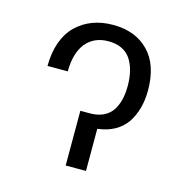

<svg xmlns="http://www.w3.org/2000/svg" viewBox="-88 -638 698 722"><g transform="rotate(15 261.5 -276.5)"><path d="M123 -501Q179 -555 266 -555Q354 -555 405 -502Q456 -450 456 -350Q456 -276 421 -223Q384 -171 309 -162V2H230V-211H267Q324 -211 352 -248Q378 -285 378 -347Q378 -412 351 -452Q323 -491 265 -491Q210 -491 178 -453Q146 -413 146 -342H67Q68 -446 123 -501Z"/></g></svg>

Font: Sinter Normal
Style: Regular
Weight: 350
Foundry: Adobe & rsms
Version: Version 1.000